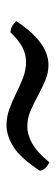

<svg xmlns="http://www.w3.org/2000/svg" viewBox="189 -551 172 590"><g transform="rotate(-90 275.0 -256.0)"><path d="M71 -190Q60 -196 54 -202Q48 -208 45 -219Q84 -279 118.5 -300.5Q153 -322 185 -322Q211 -322 235.5 -313Q260 -304 284 -292Q308 -280 331.5 -271Q355 -262 380 -262Q403 -262 424.5 -273Q446 -284 471 -310Q482 -309 490 -304.5Q498 -300 505 -292Q480 -254 456 -232Q432 -210 411 -201.5Q390 -193 371 -193Q346 -193 322.5 -203Q299 -213 276 -225.5Q253 -238 230 -248Q207 -258 181 -258Q156 -258 129 -243Q102 -228 71 -190Z"/></g></svg>

Font: Vollkorn Medium
Style: Italic
Weight: 500
Italic angle: -11°
Designer: Friedrich Althausen
Foundry: Friedrich Althausen
Version: Version 5.000